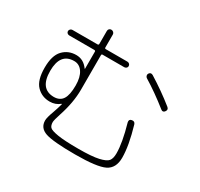

<svg xmlns="http://www.w3.org/2000/svg" viewBox="-172 -1023 1344 1288"><g transform="rotate(30 500.0 -378.5)"><path d="M232.4 -495.1Q125 -495.1 125 -357.4Q125 -218.8 232.4 -217.8Q279.3 -217.8 300.8 -251Q322.3 -284.2 322.3 -357.4Q322.3 -421.9 297.9 -458.5Q273.4 -495.1 232.4 -495.1ZM224.6 -176.8Q163.1 -176.8 122.6 -218.8Q82 -260.7 82 -357.4Q82 -452.1 122.6 -494.6Q163.1 -537.1 224.6 -537.1Q281.2 -537.1 317.4 -486.3Q318.4 -485.4 319.3 -485.4Q320.3 -485.4 320.3 -486.3V-619.1Q320.3 -627 310.5 -627H117.2Q108.4 -627 101.6 -632.8Q94.7 -638.7 94.7 -647.9Q94.7 -657.2 101.6 -663.6Q108.4 -669.9 117.2 -669.9H310.5Q319.3 -669.9 320.3 -677.7V-779.3Q320.3 -789.1 326.7 -795.4Q333 -801.8 342.8 -801.8Q352.5 -801.8 359.9 -794.9Q367.2 -788.1 367.2 -778.3V-678.7Q367.2 -669.9 375 -669.9H543Q551.8 -669.9 558.6 -663.6Q565.4 -657.2 565.4 -647.9Q565.4 -638.7 558.6 -632.8Q551.8 -627 543 -627H375Q367.2 -627 367.2 -618.2V-351.6Q367.2 -251 328.1 -133.8Q312.5 -85.9 311.5 -69.3Q311.5 -43 323.7 -29.8Q335.9 -16.6 389.2 -7.8Q442.4 1 549.8 1Q653.3 1 705.1 -10.7Q756.8 -22.5 772 -41.5Q787.1 -60.5 787.1 -100.6Q787.1 -181.6 748 -318.4Q743.2 -340.8 763.7 -344.7Q786.1 -349.6 793 -329.1Q835 -186.5 835 -93.8Q835 -12.7 776.9 16.1Q718.8 44.9 549.8 44.9Q377.9 44.9 319.8 24.9Q261.7 4.9 261.7 -52.7Q261.7 -75.2 280.3 -125Q294.9 -166 304.7 -202.1Q304.7 -204.1 303.7 -204.1H301.8Q268.6 -176.8 224.6 -176.8ZM925.8 -542Q943.4 -528.3 930.7 -510.3Q918 -492.2 901.4 -504.9Q801.8 -584 711.9 -638.7Q704.1 -643.6 701.7 -652.8Q699.2 -662.1 704.1 -669.9Q715.8 -687.5 734.4 -676.8Q836.9 -613.3 925.8 -542Z"/></g></svg>

Font: Rounded-X Mgen+ 1m light
Style: Regular
Weight: 200
Designer: [Source Han Sans]
Ryoko NISHIZUKA  (kana & ideographs); Paul D. Hunt (Latin, Greek & Cyrillic); Wenlong ZHANG  (bopomofo
Version: Version 1.059.20150602